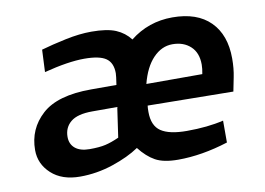

<svg xmlns="http://www.w3.org/2000/svg" viewBox="-60 -578 937 680"><g transform="rotate(-10 408.0 -238.0)"><path d="M780 -307.5Q780 -271.2 773.8 -241.2L763.8 -191.2L456.2 -195Q455 -187.5 455 -172.5Q455 -122.5 485 -102.5Q515 -82.5 577.5 -82.5Q652.5 -82.5 710 -96.2V-17.5Q615 12.5 530 12.5Q477.5 12.5 448.1 -3.8Q418.8 -20 392.5 -53.8Q353.8 -27.5 295.6 -8.1Q237.5 11.2 177.5 11.2Q112.5 11.2 74.4 -23.8Q36.2 -58.8 36.2 -108.8Q36.2 -185 91.9 -235.6Q147.5 -286.2 268.8 -286.2H360Q365 -318.8 365 -327.5Q365 -365 341.9 -381.2Q318.8 -397.5 263.8 -397.5Q206.2 -397.5 118.8 -375L122.5 -455Q161.2 -466.2 211.9 -476.9Q262.5 -487.5 305 -487.5Q361.2 -487.5 392.5 -474.4Q423.8 -461.2 443.8 -435Q510 -487.5 596.2 -487.5Q685 -487.5 732.5 -440Q780 -392.5 780 -307.5ZM670 -305Q670 -347.5 645 -370.6Q620 -393.8 580 -393.8Q541.2 -393.8 510.6 -361.9Q480 -330 465 -271.2H666.2Q670 -290 670 -305ZM333.8 -101.2 348.8 -205 350 -208.8H260Q206.2 -208.8 181.9 -188.8Q157.5 -168.8 157.5 -135Q157.5 -108.8 175.6 -93.8Q193.8 -78.8 227.5 -78.8Q262.5 -78.8 284.4 -83.8Q306.2 -88.8 333.8 -101.2Z"/></g></svg>

Font: Cambay
Style: Bold Italic
Weight: 700
Italic angle: -11°
Designer: Pooja Saxena
Foundry: Pooja Saxena
Version: Version 1.006;PS 001.006;hotconv 1.0.70;makeotf.lib2.5.58329